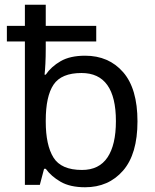

<svg xmlns="http://www.w3.org/2000/svg" viewBox="-20 -780 655 810"><path d="M339 10Q276 10 236 -13Q196 -36 173 -68H166L148 0H85V-605H9V-671H85V-760H173V-671H386V-605H173V-575Q173 -541 171.5 -511.5Q170 -482 168 -465H173Q196 -499 236 -522Q276 -545 339 -545Q439 -545 499.5 -475.5Q560 -406 560 -268Q560 -130 499 -60Q438 10 339 10ZM326 -63Q398 -63 433.5 -116Q469 -169 469 -269Q469 -472 324 -472Q239 -472 206 -423Q173 -374 173 -271V-267Q173 -168 205.5 -115.5Q238 -63 326 -63Z"/></svg>

Font: Noto Sans Living
Style: Regular
Weight: 400
Designer: Monotype Design Team
Foundry: Monotype Imaging Inc.
Version: Version 2.013; ttfautohint (v1.8.4.7-5d5b)